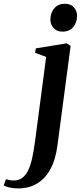

<svg xmlns="http://www.w3.org/2000/svg" viewBox="-145 -770 439 1044"><path d="M167.5 20Q157 100 127.8 152Q98.5 204 54.5 229.2Q10.5 254.5 -45 254.5Q-70 254.5 -91.5 250Q-113 245.5 -125 238L-112.5 204.5Q-104 207 -92.8 209.2Q-81.5 211.5 -71.5 211.5Q-44 211.5 -24.8 197.8Q-5.5 184 7.8 157Q21 130 29.8 90.2Q38.5 50.5 45.5 -1.5L106 -460.5L45.5 -483L50 -507L218 -534.5L239 -520.5ZM194 -598Q164 -598 146.2 -617.8Q128.5 -637.5 129 -664.5Q129.5 -701 150.5 -725.2Q171.5 -749.5 207.5 -749.5Q240.5 -749.5 257.5 -729.5Q274.5 -709.5 274 -684Q274 -648 253.2 -623Q232.5 -598 194 -598Z"/></svg>

Font: Merriweather 96pt SemiBold
Style: Italic
Weight: 600
Italic angle: -7.8°
Version: Version 2.101